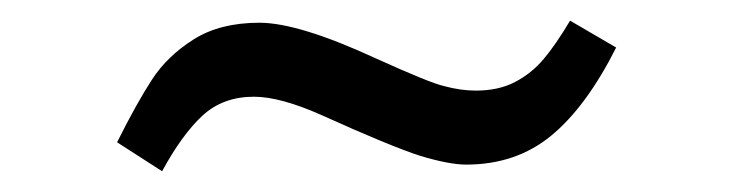

<svg xmlns="http://www.w3.org/2000/svg" viewBox="-20 -747 707 185"><path d="M92.8 -609.9Q111.8 -647.9 126.5 -670.4Q141.1 -692.9 166.5 -709Q191.9 -725.1 230 -725.1Q267.6 -725.1 341.8 -690.9Q394.5 -667 407.7 -664.1Q423.8 -659.7 438.5 -659.7Q460.4 -659.7 476.3 -668Q492.2 -676.3 503.9 -690.2Q515.6 -704.1 529.3 -727.1L573.7 -701.2Q544.9 -644 511 -616.2Q477.1 -588.4 429.2 -588.4Q413.1 -588.4 385.3 -596.7Q356.4 -606 289.6 -636.2Q250 -653.8 224.6 -653.8Q194.8 -653.8 175 -635.5Q155.3 -617.2 136.2 -582Z"/></svg>

Font: NMS Futura Pro Book
Style: Regular
Weight: 400
Designer: Blend3rman
Version: Version 0.1